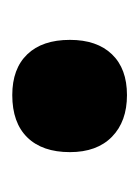

<svg xmlns="http://www.w3.org/2000/svg" viewBox="23 -238 227 313"><g transform="rotate(-90 136.5 -81.5)"><path d="M138 -175Q181 -175 204.5 -150.5Q228 -126 228 -81Q228 -37 204.5 -12.5Q181 12 138 12Q95 12 70 -12.5Q45 -37 45 -81Q45 -126 69 -150.5Q93 -175 138 -175Z"/></g></svg>

Font: Noto Sans Arabic CondBlack
Style: Regular
Weight: 900
Width: 3
Designer: Nadine Chahine
Foundry: Monotype Imaging Inc.
Version: Version 1.001